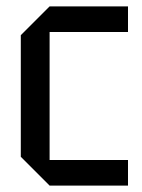

<svg xmlns="http://www.w3.org/2000/svg" viewBox="-20 -580 445 600"><path d="M45 -90V-470L135 -560H380V-480H135V-80H380V0H135Z"/></svg>

Font: Tektur SemiCondensed
Style: Regular
Weight: 400
Width: 4
Designer: Adam Jagosz
Foundry: Adam Jagosz
Version: Version 1.005;gftools[0.9.30]